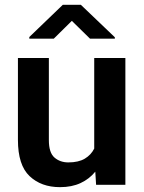

<svg xmlns="http://www.w3.org/2000/svg" viewBox="-20 -770 598 800"><path d="M380.4 0 377 -54.7Q352.5 -24.4 315.9 -7.3Q279.3 9.8 230 9.8Q151.9 9.8 103.3 -36.1Q54.7 -82 54.7 -187V-528.3H183.6V-186Q183.6 -133.8 207 -113.5Q230.5 -93.3 264.6 -93.3Q307.1 -93.3 333.3 -108.9Q359.4 -124.5 372.6 -150.9V-528.3H502.4V0ZM316.9 -750 458.5 -614.7V-608.9H355L279.3 -683.1L204.1 -608.9H102.1V-615.7L241.7 -750Z"/></svg>

Font: Vazirmatn FD SemiBold
Style: Regular
Weight: 600
Designer: Saber Rastikerdar
Foundry: Saber Rastikerdar
Version: Version 33.001